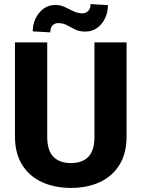

<svg xmlns="http://www.w3.org/2000/svg" viewBox="-20 -921 702 951"><path d="M447.8 -710.9H606.9V-244.1Q606.9 -161.6 572 -105Q537.1 -48.3 475.1 -19.3Q413.1 9.8 331.5 9.8Q250 9.8 187.3 -19.3Q124.5 -48.3 89.4 -105Q54.2 -161.6 54.2 -244.1V-710.9H213.9V-244.1Q213.9 -175.3 244.6 -144.3Q275.4 -113.3 331.5 -113.3Q387.7 -113.3 417.7 -144.3Q447.8 -175.3 447.8 -244.1ZM428.7 -900.9 514.6 -895.5Q514.6 -859.9 500.2 -830.1Q485.8 -800.3 460.9 -782.5Q436 -764.6 403.3 -764.6Q372.6 -764.6 351.8 -775.1Q331.1 -785.6 312 -796.1Q293 -806.6 267.6 -806.6Q251.5 -806.6 240.2 -795.2Q229 -783.7 229 -760.7L142.1 -765.6Q142.1 -800.3 156.5 -830.1Q170.9 -859.9 196 -878.2Q221.2 -896.5 253.4 -896.5Q279.3 -896.5 300.8 -886.2Q322.3 -876 343.5 -865.5Q364.7 -855 388.7 -855Q405.3 -855 417 -866.7Q428.7 -878.4 428.7 -900.9Z"/></svg>

Font: Vazirmatn FD ExtraBold
Style: Regular
Weight: 800
Designer: Saber Rastikerdar
Foundry: Saber Rastikerdar
Version: Version 33.003